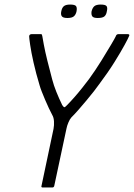

<svg xmlns="http://www.w3.org/2000/svg" viewBox="-20 -823 588 843"><path d="M293 -307Q286 -299 280 -284.5Q274 -270 272 -259L218 -6Q217 -3 215 -1.5Q213 0 211 0H166Q164 0 162.5 -1.5Q161 -3 162 -6L215 -257Q218 -273 217 -290Q216 -307 210 -317Q203 -330 194.5 -348Q186 -366 178 -385Q170 -404 163.5 -420.5Q157 -437 154 -448Q138 -501 127.5 -547.5Q117 -594 112.5 -625.5Q108 -657 108 -663Q108 -668 111 -670.5Q114 -673 118 -673H160Q163 -673 164 -671Q165 -669 166 -663Q167 -656 172.5 -626.5Q178 -597 188 -556.5Q198 -516 209 -475Q216 -448 227.5 -419.5Q239 -391 253 -362Q258 -354 261.5 -352.5Q265 -351 273 -360Q289 -376 307 -396.5Q325 -417 342 -438.5Q359 -460 371 -476Q400 -516 425 -556.5Q450 -597 467.5 -626.5Q485 -656 488 -663Q490 -669 493 -671Q496 -673 499 -673H542Q546 -673 547.5 -670.5Q549 -668 546 -663Q544 -657 527.5 -626.5Q511 -596 483 -551Q455 -506 416 -454Q407 -441 392.5 -422.5Q378 -404 360.5 -383Q343 -362 325.5 -342Q308 -322 293 -307ZM316 -773Q313 -759 304.5 -751.5Q296 -744 276 -744Q257 -744 251.5 -751.5Q246 -759 249 -773Q252 -789 260.5 -796Q269 -803 288 -803Q309 -803 314 -796Q319 -789 316 -773ZM449 -773Q447 -759 439 -751.5Q431 -744 409 -744Q390 -744 385 -751.5Q380 -759 382 -773Q386 -789 394.5 -796Q403 -803 422 -803Q443 -803 448 -796Q453 -789 449 -773Z"/></svg>

Font: Glory Light
Style: Italic
Weight: 300
Italic angle: -12°
Version: Version 1.011